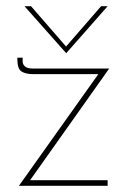

<svg xmlns="http://www.w3.org/2000/svg" viewBox="-20 -599 408 619"><path d="M87 -360Q63 -360 49.5 -368.5Q36 -377 36 -407V-413H53V-401Q53 -391 61 -384.5Q69 -378 86 -378H332L77 -18H327V0H41L297 -360ZM80 -579 193 -449 306 -579H327L194 -428H193L59 -579Z"/></svg>

Font: Synthetic Thin
Style: Regular
Weight: 100
Designer: Santiago Orozco
Foundry: Typemade
Version: Version 2.000; ttfautohint (v1.8.4.7-5d5b)